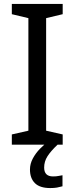

<svg xmlns="http://www.w3.org/2000/svg" viewBox="-20 -734 379 974"><path d="M298 0H40V-52L124 -71V-642L40 -662V-714H298V-662L214 -642V-71L298 -52ZM204 116Q204 161 249 161Q266 161 277.5 158.5Q289 156 297 155V211Q283 215 269 217.5Q255 220 235 220Q182 220 157 195Q132 170 132 126Q132 97 146.5 70Q161 43 182.5 21Q204 -1 224 -15L272 0Q238 32 221 58.5Q204 85 204 116Z"/></svg>

Font: Noto Sans Old North Arabian
Style: Regular
Weight: 400
Designer: Monotype Design Team
Foundry: Monotype Imaging Inc.
Version: Version 2.001; ttfautohint (v1.8.4.7-5d5b)